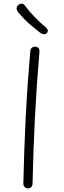

<svg xmlns="http://www.w3.org/2000/svg" viewBox="-20 -1026 354 1061"><path d="M147 -739Q148 -755 155.5 -761.5Q163 -768 173 -768Q185 -768 192 -761.5Q199 -755 198 -739Q182 -554 173 -375.5Q164 -197 160 -14Q160 1 152.5 8Q145 15 135 15Q124 15 116.5 8Q109 1 109 -14Q113 -197 122 -376Q131 -555 147 -739ZM201 -846Q174 -867 152 -885.5Q130 -904 113 -922Q96 -940 81 -957Q71 -972 72 -981.5Q73 -991 81 -998Q90 -1006 100 -1006Q110 -1006 120 -992Q142 -962 172.5 -931Q203 -900 228 -879Q239 -871 243 -862.5Q247 -854 240 -844Q233 -836 222.5 -837Q212 -838 201 -846Z"/></svg>

Font: Playpen Sans ExtraLight
Style: Regular
Weight: 250
Designer: Laura Meseguer, Veronika Burian, José Scaglione
Foundry: TypeTogether
Version: Version 1.001